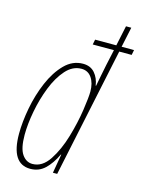

<svg xmlns="http://www.w3.org/2000/svg" viewBox="-116 -830 686 910"><g transform="rotate(15 226.5 -375.0)"><path d="M127 -15Q96 -15 76 -44Q56 -73 56 -139Q56 -191 68 -255Q80 -319 103 -377.5Q126 -436 159.5 -473.5Q193 -511 236 -511Q268 -511 286 -485Q304 -459 304 -417Q304 -390 294.5 -325.5Q285 -261 264 -189.5Q243 -118 209 -66.5Q175 -15 127 -15ZM123 10Q165 10 194.5 -18Q224 -46 246 -93H248L232 0H253L387 -636H448L453 -661H392L413 -760H387L366 -661H262L257 -636H361L344 -558Q338 -531 333 -503Q328 -475 323 -451H321Q316 -487 295 -511.5Q274 -536 237 -536Q186 -536 147 -496.5Q108 -457 81.5 -395Q55 -333 42 -264Q29 -195 29 -137Q29 10 123 10Z"/></g></svg>

Font: Noto Sans Display Condensed Thin
Style: Italic
Weight: 250
Width: 3
Italic angle: -12°
Designer: Monotype Design Team
Foundry: Monotype Imaging Inc.
Version: Version 1.900